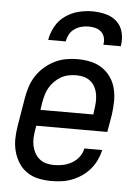

<svg xmlns="http://www.w3.org/2000/svg" viewBox="-53 -782 607 832"><g transform="rotate(5 250.0 -366.0)"><path d="M201 8Q172 8 144.5 2Q117 -4 95 -19Q73 -34 58.5 -57Q44 -80 37 -106.5Q30 -133 30.5 -161.5Q31 -190 36 -219L56 -339Q60 -364 68 -389Q76 -414 90.5 -436.5Q105 -459 125.5 -477Q146 -495 170 -507Q194 -519 219.5 -523.5Q245 -528 269 -528Q298 -528 326 -522Q354 -516 376.5 -501Q399 -486 414.5 -463.5Q430 -441 436.5 -414Q443 -387 442.5 -358.5Q442 -330 438 -301L425 -225H116L113 -208Q110 -190 109 -172.5Q108 -155 111.5 -138Q115 -121 123 -106.5Q131 -92 143.5 -81.5Q156 -71 172.5 -66.5Q189 -62 207 -62Q227 -62 246.5 -66Q266 -70 284.5 -80.5Q303 -91 316 -108.5Q329 -126 332 -145H410Q405 -123 395 -101.5Q385 -80 369.5 -61.5Q354 -43 333.5 -29Q313 -15 291 -6.5Q269 2 246 5Q223 8 201 8ZM358 -295 360 -312Q363 -330 364 -347.5Q365 -365 362.5 -381.5Q360 -398 352.5 -413Q345 -428 332.5 -438.5Q320 -449 304 -453.5Q288 -458 270 -458Q254 -458 236.5 -454.5Q219 -451 204 -442.5Q189 -434 176 -421Q163 -408 154 -392.5Q145 -377 140.5 -360.5Q136 -344 133 -328L128 -295ZM135 -600Q140 -630 155.5 -658.5Q171 -687 198 -706Q225 -725 255.5 -732.5Q286 -740 316 -740Q346 -740 374.5 -732.5Q403 -725 423 -706Q443 -687 449.5 -658.5Q456 -630 451 -600H375Q378 -616 374.5 -630.5Q371 -645 360.5 -655Q350 -665 335.5 -669Q321 -673 305 -673Q289 -673 273.5 -669Q258 -665 243.5 -655Q229 -645 221.5 -630.5Q214 -616 211 -600Z"/></g></svg>

Font: Iosevka Term Oblique
Style: Regular
Weight: 400
Italic angle: -9°
Monospace: yes
Designer: Belleve Invis
Foundry: Belleve Invis
Version: Version 31.4.0